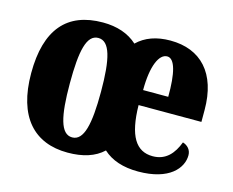

<svg xmlns="http://www.w3.org/2000/svg" viewBox="-83 -668 967 797"><g transform="rotate(15 400.0 -270.0)"><path d="M265 10C330 10 381 -6 417 -40C453 -7 503 10 568 10C702 10 753 -54 753 -109C753 -133 737 -149 717 -155C698 -105 667 -67 610 -67C538 -67 501 -125 499 -257H769V-308C769 -466 689 -550 558 -550C498 -550 451 -533 416 -499C379 -533 329 -550 268 -550C114 -550 34 -458 34 -270C34 -82 121 10 265 10ZM267 -56C217 -56 200 -130 200 -270C200 -411 216 -483 266 -483C316 -483 334 -411 334 -270C334 -130 317 -56 267 -56ZM609 -322H501C501 -426 527 -483 562 -483C595 -483 610 -423 609 -322Z"/></g></svg>

Font: Noto Serif Ethiopic ExtraCondensed Black
Style: Regular
Weight: 900
Width: 2
Designer: Monotype Design Team
Foundry: Monotype Imaging Inc.
Version: Version 2.102